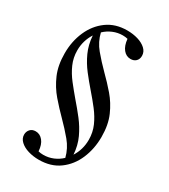

<svg xmlns="http://www.w3.org/2000/svg" viewBox="-218 -815 986 1119"><g transform="rotate(30 275.0 -255.5)"><path d="M229 200Q191 200 157.5 190Q124 180 103 160.5Q82 141 82 115Q82 95 95 80Q108 65 132 65Q161 65 181 89.5Q201 114 204 158Q219 162 237 162Q272 162 303 149Q334 136 358 113Q344 57 306.5 12Q269 -33 225 -77Q183 -119 142.5 -166Q102 -213 76 -273Q50 -333 50 -414Q50 -494 79.5 -561.5Q109 -629 165 -670Q221 -711 300 -711Q339 -711 372.5 -701Q406 -691 427 -671.5Q448 -652 448 -625Q448 -603 434.5 -589.5Q421 -576 398 -576Q369 -576 349 -600.5Q329 -625 325 -669Q310 -673 292 -673Q258 -673 227 -660Q196 -647 172 -624Q185 -568 222.5 -523Q260 -478 307 -431Q348 -391 388 -344.5Q428 -298 454 -238.5Q480 -179 480 -98Q480 -18 451 50Q422 118 366 159Q310 200 229 200ZM140 -585Q123 -559 114 -528.5Q105 -498 105 -465Q105 -416 124 -373Q143 -330 173.5 -291Q204 -252 238 -212Q273 -172 306.5 -129Q340 -86 363 -36.5Q386 13 390 73Q424 19 424 -46Q424 -96 405 -139Q386 -182 355 -222Q324 -262 289 -302Q255 -341 222 -383.5Q189 -426 166.5 -475.5Q144 -525 140 -585Z"/></g></svg>

Font: Tiro Tamil
Style: Regular
Weight: 400
Designer: Tamil: Fernando Mello & Fiona Ross. Latin: John Hudson.
Foundry: Tiro Typeworks Ltd.
Version: Version 1.52